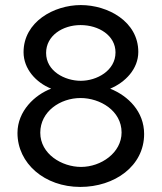

<svg xmlns="http://www.w3.org/2000/svg" viewBox="-20 -730 638 758"><path d="M549 -201C549 -289 487 -351 415 -380C475 -405 526 -458 526 -525C526 -645 406 -710 299 -710C193 -710 73 -644 73 -524C73 -458 122 -404 182 -380C118 -356 49 -292 49 -205C49 -85 156 8 297 8C432 8 549 -74 549 -201ZM460 -207C460 -127 379 -71 300 -71C224 -71 139 -122 139 -206C139 -290 218 -343 298 -343C375 -343 460 -293 460 -207ZM162 -521C162 -589 227 -631 298 -631C370 -631 436 -590 436 -523C436 -451 362 -411 299 -411C236 -411 162 -449 162 -521Z"/></svg>

Font: Raleway Med
Style: Regular
Weight: 500
Designer: Matt McInerney, Pablo Impallari, Rodrigo Fuenzalida
Foundry: Matt McInerney, Pablo Impallari, Rodrigo Fuenzalida
Version: Version 3.00 July 28, 2015